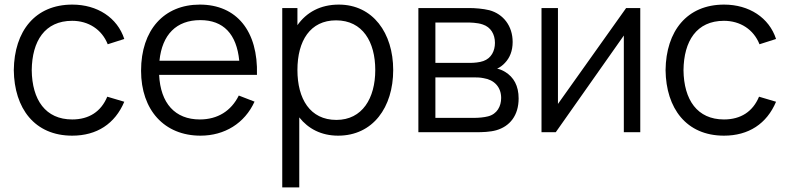

<svg xmlns="http://www.w3.org/2000/svg" viewBox="-20 -575 3428 835"><path d="M294 15C401 15 480 -36.5 520.5 -132.5L446.5 -154.5C419.5 -89.5 367 -55.5 294 -55.5C178 -55.5 119.5 -140.5 118 -270C119.5 -396 174.5 -484.5 294 -484.5C364.5 -484.5 423 -447 448.5 -382.5L520.5 -405.5C490.5 -498 403.5 -555 294.5 -555C133 -555 42 -440 40 -270C42 -103.5 130.5 15 294 15Z M852 15C956.5 15 1044 -38.5 1087 -133L1018.5 -159.5C985 -92 926 -55.5 849 -55.5C741.5 -55.5 678 -125.5 672 -249.5H1097.5C1103 -440 1009 -555 849 -555C693 -555 593.5 -444.5 593.5 -267.5C593.5 -96.5 694.5 15 852 15ZM851 -487.5C951.5 -487.5 1009 -427.5 1020.5 -311H673.5C685 -424.5 747 -487.5 851 -487.5Z M1281.5 240V-64.5C1320.5 -15 1377.5 15 1450.5 15C1602 15 1690 -108.5 1690 -270.5C1690 -431.5 1601.5 -555 1453.5 -555C1373.5 -555 1313 -521.5 1273.5 -465.5V-540H1207.5V240ZM1443 -53.5C1328 -53.5 1273.5 -145.5 1273.5 -270.5C1273.5 -397.5 1329 -486.5 1441.5 -486.5C1557.5 -486.5 1612 -392.5 1612 -270.5C1612 -147.5 1555.5 -53.5 1443 -53.5Z M2051 0C2078 0 2111.5 -1 2138 -8.5C2197.5 -25.5 2235.5 -73 2235.5 -147C2235.5 -201.5 2214.5 -239.5 2176.5 -262.5C2165 -269.5 2152.5 -274.5 2142 -276.5C2153.5 -281.5 2166 -290.5 2176 -301.5C2197 -323.5 2209.5 -353.5 2209.5 -392.5C2209.5 -462 2169 -514 2108.5 -530.5C2080.5 -537.5 2044.5 -540 2022 -540H1799.5V0ZM1873.5 -477H2014.5C2022 -477 2055.5 -477 2079.5 -468.5C2114.5 -457 2132.5 -426 2132.5 -388.5C2132.5 -353.5 2116.5 -321.5 2082 -309.5C2065.5 -303.5 2041.5 -301.5 2024.5 -301.5H1873.5ZM1873.5 -238.5H2037C2050 -238.5 2068.5 -238.5 2083.5 -235C2129 -228 2159.5 -196.5 2159.5 -149C2159.5 -113 2142 -79 2102.5 -69C2085.5 -64.5 2061.5 -62.5 2047.5 -62.5H1873.5Z M2703 -540 2406.5 -123V-540H2335V0H2397L2693 -420.5V0H2764.5V-540Z M3128.5 15C3235.5 15 3314.5 -36.5 3355 -132.5L3281 -154.5C3254 -89.5 3201.5 -55.5 3128.5 -55.5C3012.5 -55.5 2954 -140.5 2952.5 -270C2954 -396 3009 -484.5 3128.5 -484.5C3199 -484.5 3257.5 -447 3283 -382.5L3355 -405.5C3325 -498 3238 -555 3129 -555C2967.5 -555 2876.5 -440 2874.5 -270C2876.5 -103.5 2965 15 3128.5 15Z"/></svg>

Font: Manrope
Style: Regular
Weight: 400
Designer: Mikhail Sharanda
Foundry: Mikhail Sharanda
Version: Version 4.505